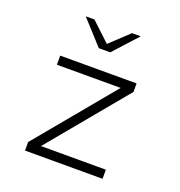

<svg xmlns="http://www.w3.org/2000/svg" viewBox="-127 -805 854 912"><g transform="rotate(20 300.0 -349.0)"><path d="M99 0V-43L424 -435H102V-481H488V-438L163 -46H491V0ZM262 -577 152 -698H196L291 -609L386 -698H430L320 -577Z"/></g></svg>

Font: Red Hat Mono VF Light
Style: Regular
Weight: 300
Monospace: yes
Designer: Pentagram, MCKL
Foundry: Pentagram, MCKL
Version: Version 1.023